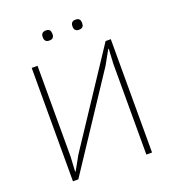

<svg xmlns="http://www.w3.org/2000/svg" viewBox="-154 -992 1004 1111"><g transform="rotate(-20 348.0 -437.0)"><path d="M104 0V-698H140V-139L135 -48H138L186 -134L559 -698H591V0H556V-559L561 -650H558L510 -564L137 0ZM255 -812Q239 -812 232 -820Q225 -828 225 -839V-847Q225 -858 232 -866Q239 -874 255 -874Q271 -874 277.5 -866Q284 -858 284 -847V-839Q284 -828 277.5 -820Q271 -812 255 -812ZM437 -812Q422 -812 415 -820Q408 -828 408 -839V-847Q408 -858 415 -866Q422 -874 437 -874Q454 -874 460.5 -866Q467 -858 467 -847V-839Q467 -828 460.5 -820Q454 -812 437 -812Z"/></g></svg>

Font: IBM Plex Sans ExtraLight
Style: Regular
Weight: 250
Designer: Mike Abbink, Paul van der Laan, Pieter van Rosmalen
Foundry: Bold Monday
Version: Version 3.201